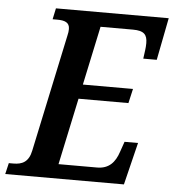

<svg xmlns="http://www.w3.org/2000/svg" viewBox="-86 -762 732 809"><g transform="rotate(5 280.5 -357.0)"><path d="M-34 0H468L512 -179H455L440 -136C425 -90 399 -61 349 -61H186L246 -343H457L471 -404H259L312 -653H449C496 -653 510 -637 510 -601C510 -592 509 -578 508 -572L503 -535H560L595 -714H118L108 -667H128C159 -667 180 -660 180 -632C180 -624 179 -614 176 -603L71 -109C61 -59 33 -47 -4 -47H-23Z"/></g></svg>

Font: Noto Serif Condensed SemiBold
Style: Italic
Weight: 600
Width: 3
Italic angle: -12°
Designer: Monotype Design Team
Foundry: Monotype Imaging Inc.
Version: Version 2.014